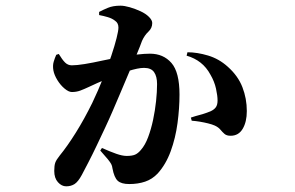

<svg xmlns="http://www.w3.org/2000/svg" viewBox="-20 -607 1040 676"><path d="M213 49Q197 49 184 34.5Q171 20 171 -5Q171 -24 174.5 -34Q178 -44 190 -59Q217 -92 247 -140Q277 -188 305 -245Q326 -289 343 -332Q360 -375 372 -411Q384 -447 390.5 -473Q397 -499 397 -510Q397 -518 394 -524Q391 -530 385 -534Q375 -542 360 -546.5Q345 -551 329 -554V-565Q342 -572 360 -579.5Q378 -587 404 -587Q418 -587 437 -581.5Q456 -576 474.5 -567.5Q493 -559 504.5 -547.5Q516 -536 516 -526Q516 -508 502.5 -495.5Q489 -483 480 -463Q474 -446 461.5 -416Q449 -386 433.5 -350Q418 -314 403.5 -279Q389 -244 377 -217Q365 -189 350 -157Q335 -125 320 -93.5Q305 -62 291 -35Q277 -8 268 9Q255 33 242.5 41Q230 49 213 49ZM435 41Q407 41 394.5 29.5Q382 18 376 -14Q375 -23 371.5 -29.5Q368 -36 359.5 -46.5Q351 -57 333 -77L339 -86Q368 -73 389.5 -65.5Q411 -58 426 -58Q445 -58 455.5 -62.5Q466 -67 476 -79Q491 -96 501.5 -124Q512 -152 519 -185Q526 -218 529.5 -251Q533 -284 533 -311Q533 -338 522.5 -353Q512 -368 487 -368Q466 -368 430.5 -356.5Q395 -345 357.5 -329.5Q320 -314 293 -301Q276 -293 262.5 -288Q249 -283 233 -283Q222 -283 207.5 -295Q193 -307 182 -325Q171 -343 168 -359Q165 -376 169 -389.5Q173 -403 178 -414L187 -417Q199 -397 209 -387Q219 -377 233 -377Q250 -377 278 -381.5Q306 -386 342 -394Q378 -402 417 -408Q437 -412 463 -415Q489 -418 508 -418Q555 -418 583.5 -385.5Q612 -353 612 -274Q612 -226 605 -173.5Q598 -121 581 -74.5Q564 -28 535 4Q516 24 491 32.5Q466 41 435 41ZM792 -129Q778 -129 770.5 -135.5Q763 -142 756 -150.5Q749 -159 736 -165Q727 -169 713 -172.5Q699 -176 684 -178.5Q669 -181 655 -182L652 -193Q670 -199 682 -202Q694 -205 703.5 -208.5Q713 -212 721 -215Q734 -221 740 -229.5Q746 -238 746 -253Q746 -270 740.5 -295Q735 -320 721 -344Q707 -370 686 -386.5Q665 -403 637 -411L640 -423Q674 -423 712.5 -411.5Q751 -400 782 -372Q818 -340 833.5 -300Q849 -260 849 -216Q849 -178 834.5 -153.5Q820 -129 792 -129Z"/></svg>

Font: Noto Serif SC ExtraLight
Style: Bold
Weight: 700
Version: Version 2.002-H1;hotconv 1.1.0;makeotfexe 2.6.0